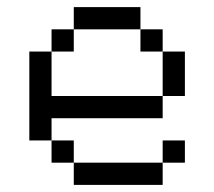

<svg xmlns="http://www.w3.org/2000/svg" viewBox="-20 -520 602 540"><path d="M62.5 -375H125V-312.5H62.5ZM62.5 -312.5H125V-250H62.5ZM62.5 -250H125V-187.5H62.5ZM62.5 -187.5H125V-125H62.5ZM125 -125H187.5V-62.5H125ZM187.5 -62.5H250V0H187.5ZM250 -62.5H312.5V0H250ZM312.5 -62.5H375V0H312.5ZM125 -437.5H187.5V-375H125ZM187.5 -500H250V-437.5H187.5ZM250 -500H312.5V-437.5H250ZM312.5 -500H375V-437.5H312.5ZM375 -437.5H437.5V-375H375ZM437.5 -375H500V-312.5H437.5ZM437.5 -312.5H500V-250H437.5ZM375 -250H437.5V-187.5H375ZM312.5 -250H375V-187.5H312.5ZM250 -250H312.5V-187.5H250ZM187.5 -250H250V-187.5H187.5ZM125 -250H187.5V-187.5H125ZM437.5 -125H500V-62.5H437.5ZM375 -62.5H437.5V0H375Z"/></svg>

Font: ChillBitmapSE 16px
Style: Regular
Weight: 400
Designer: Designed by Warren2060
Foundry: ChillType
Version: Version 1.000